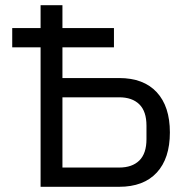

<svg xmlns="http://www.w3.org/2000/svg" viewBox="-20 -718 713 738"><path d="M136 -536H27V-610H136V-698H220V-610H418V-536H220V-418H438Q532 -418 582.5 -363.5Q633 -309 633 -209Q633 -109 582.5 -54.5Q532 0 438 0H136ZM438 -74Q488 -74 515.5 -101Q543 -128 543 -183V-235Q543 -290 515.5 -317Q488 -344 438 -344H220V-74Z"/></svg>

Font: IBM Plex Sans
Style: Regular
Weight: 400
Designer: Mike Abbink, Paul van der Laan, Pieter van Rosmalen
Foundry: Bold Monday
Version: Version 3.005